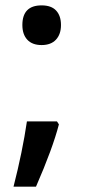

<svg xmlns="http://www.w3.org/2000/svg" viewBox="-20 -572 318 721"><path d="M193.8 -116.2 201.2 -105Q177.7 -14.2 115.2 128.9H30.8Q64.5 -2.9 81.1 -116.2ZM64 -478Q64 -551.8 136.2 -551.8Q172.9 -551.8 190.9 -532.2Q209 -512.7 209 -478Q209 -443.4 190.2 -423.1Q171.4 -402.8 136.2 -402.8Q101.1 -402.8 82.5 -422.9Q64 -442.9 64 -478Z"/></svg>

Font: Sahel SemiBold FD
Style: SemiBold-FD
Weight: 600
Foundry: Saber Rastikerdar (saber.rastikerdar@gmail.com)
Version: Version 3.3.0